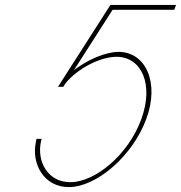

<svg xmlns="http://www.w3.org/2000/svg" viewBox="-20 -770 736 781"><path d="M686.1 -750H696.1L688.7 -730H678.7H437.9L281 -484.9C336.1 -526.5 406.5 -558.3 462.1 -559C572.6 -559 630.5 -434 574.6 -285C518.9 -134 370.4 -8 259.3 -9C160 -9 106.3 -102 126.2 -194L128.3 -205H149.3L147 -196C128 -112 176 -28 266.7 -29C367.2 -29 502.5 -141 554.6 -285C607 -427 555.9 -538 454.8 -539C383.9 -539 291.9 -487.5 246.6 -431.2L237.5 -417H236.5H216.5H215.5L220.4 -423.5L224.3 -430L424.7 -743L429.3 -750H437.3Z"/></svg>

Font: Nordica Plus
Style: NordicaClassicUltLtCondObl
Weight: 300
Version: Version 1.01